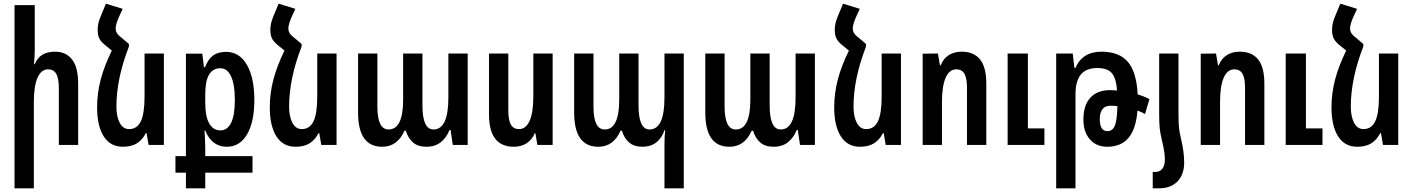

<svg xmlns="http://www.w3.org/2000/svg" viewBox="-20 -788 7682 1044"><path d="M169 -518Q169 -491 165 -439H169Q196 -507 279 -507Q339 -507 372 -464.5Q405 -422 405 -332V0H300V-308Q300 -362 286 -386.5Q272 -411 242 -411Q204 -411 184 -365.5Q164 -320 164 -233V236H59V-760H169Z M871 -497V0H788L777 -64H773Q754 -27 724 -8.5Q694 10 648 10Q580 10 544 -46.5Q508 -103 508 -204Q508 -282 528 -357Q548 -432 588 -513L550 -544Q528 -562 519.5 -580Q511 -598 511 -626Q511 -660 527 -698L556 -768L647 -740L626 -694Q609 -655 609 -633Q609 -619 616.5 -607Q624 -595 643 -581L682 -548H681V-535Q613 -360 613 -208Q613 -154 631 -120Q649 -86 682 -86Q725 -86 745.5 -128Q766 -170 766 -264V-497Z M991 151H934V61H991V-496H1080L1089 -423H1095Q1112 -467 1139 -486.5Q1166 -506 1209 -506Q1282 -506 1322.5 -435.5Q1363 -365 1363 -245Q1363 -125 1323.5 -57.5Q1284 10 1213 10Q1132 10 1096 -78H1092L1094 -46L1096 12V61H1353V151H1096V236H991ZM1257 -244Q1257 -328 1236.5 -372.5Q1216 -417 1178 -417Q1096 -417 1096 -276V-229Q1096 -155 1117.5 -117Q1139 -79 1179 -79Q1216 -79 1236.5 -120Q1257 -161 1257 -244Z M1810 -497V0H1727L1716 -64H1712Q1693 -27 1663 -8.5Q1633 10 1587 10Q1519 10 1483 -46.5Q1447 -103 1447 -204Q1447 -282 1467 -357Q1487 -432 1527 -513L1489 -544Q1467 -562 1458.5 -580Q1450 -598 1450 -626Q1450 -660 1466 -698L1495 -768L1586 -740L1565 -694Q1548 -655 1548 -633Q1548 -619 1555.5 -607Q1563 -595 1582 -581L1621 -548H1620V-535Q1552 -360 1552 -208Q1552 -154 1570 -120Q1588 -86 1621 -86Q1664 -86 1684.5 -128Q1705 -170 1705 -264V-497Z M1927 -176V-497H2032V-208Q2032 -84 2093 -84Q2172 -84 2172 -246V-497H2277V-215Q2277 -84 2337 -84Q2418 -84 2418 -257V-497H2523V0H2442L2430 -81H2424Q2408 -40 2377 -15Q2346 10 2298 10Q2252 10 2225 -14Q2198 -38 2187 -77H2179Q2141 10 2058 10Q1927 10 1927 -176Z M2985 0H2902L2891 -64H2888Q2873 -28 2843.5 -9Q2814 10 2774 10Q2639 10 2639 -165V-497H2744V-188Q2744 -134 2758 -110Q2772 -86 2802 -86Q2840 -86 2860 -131.5Q2880 -177 2880 -264V-497H2985Z M3593 -1Q3593 -45 3597 -81H3594Q3561 10 3473 10Q3427 10 3400 -14Q3373 -38 3362 -77H3354Q3316 10 3233 10Q3102 10 3102 -176V-497H3207V-208Q3207 -84 3268 -84Q3347 -84 3347 -246V-497H3452V-215Q3452 -84 3512 -84Q3593 -84 3593 -257V-497H3698V236H3593Z M3815 -176V-497H3920V-208Q3920 -84 3981 -84Q4060 -84 4060 -246V-497H4165V-215Q4165 -84 4225 -84Q4306 -84 4306 -257V-497H4411V0H4330L4318 -81H4312Q4296 -40 4265 -15Q4234 10 4186 10Q4140 10 4113 -14Q4086 -38 4075 -77H4067Q4029 10 3946 10Q3815 10 3815 -176Z M4879 -497V0H4796L4785 -64H4781Q4762 -27 4732 -8.5Q4702 10 4656 10Q4588 10 4552 -46.5Q4516 -103 4516 -204Q4516 -282 4536 -357Q4556 -432 4596 -513L4558 -544Q4536 -562 4527.5 -580Q4519 -598 4519 -626Q4519 -660 4535 -698L4564 -768L4655 -740L4634 -694Q4617 -655 4617 -633Q4617 -619 4624.5 -607Q4632 -595 4651 -581L4690 -548H4689V-535Q4621 -360 4621 -208Q4621 -154 4639 -120Q4657 -86 4690 -86Q4733 -86 4753.5 -128Q4774 -170 4774 -264V-497Z M4997 -496 5080 -497 5091 -433H5095Q5109 -469 5138.5 -488Q5168 -507 5209 -507Q5275 -507 5309 -465Q5343 -423 5343 -332V0H5238V-309Q5238 -363 5224 -387Q5210 -411 5180 -411Q5142 -411 5122 -365.5Q5102 -320 5102 -233V0H4997ZM5459 -497H5569V-90H5659V0H5459Z M6206 -168Q6185 -180 6165 -187Q6157 -86 6116 -38Q6075 10 6001 10Q5941 10 5906 -30.5Q5871 -71 5871 -138Q5871 -215 5908.5 -256.5Q5946 -298 6017 -298Q6030 -298 6054 -296Q6049 -363 6025.5 -390.5Q6002 -418 5946 -418Q5886 -418 5857 -382.5Q5828 -347 5828 -276V236H5723V-497H5813L5822 -419H5828Q5846 -462 5881.5 -484.5Q5917 -507 5969 -507Q6065 -507 6112.5 -452Q6160 -397 6166 -275Q6202 -264 6230 -249ZM6056 -211Q6043 -213 6017 -213Q5989 -213 5974.5 -194Q5960 -175 5960 -141Q5960 -75 6001 -75Q6030 -75 6042 -105Q6054 -135 6056 -211Z M6419 96Q6419 160 6383 198Q6347 236 6282 236H6248V147H6263Q6287 147 6300.5 129Q6314 111 6314 79Q6314 39 6297 -29Q6289 -62 6286 -91Q6283 -120 6283 -166V-497H6388V-166Q6388 -119 6391 -92Q6394 -65 6402 -33Q6419 39 6419 96Z M6509 -496 6592 -497 6603 -433H6607Q6621 -469 6650.5 -488Q6680 -507 6721 -507Q6787 -507 6821 -465Q6855 -423 6855 -332V0H6750V-309Q6750 -363 6736 -387Q6722 -411 6692 -411Q6654 -411 6634 -365.5Q6614 -320 6614 -233V0H6509ZM6971 -497H7081V-90H7171V0H6971Z M7583 -497V0H7500L7489 -64H7485Q7466 -27 7436 -8.5Q7406 10 7360 10Q7292 10 7256 -46.5Q7220 -103 7220 -204Q7220 -282 7240 -357Q7260 -432 7300 -513L7262 -544Q7240 -562 7231.5 -580Q7223 -598 7223 -626Q7223 -660 7239 -698L7268 -768L7359 -740L7338 -694Q7321 -655 7321 -633Q7321 -619 7328.5 -607Q7336 -595 7355 -581L7394 -548H7393V-535Q7325 -360 7325 -208Q7325 -154 7343 -120Q7361 -86 7394 -86Q7437 -86 7457.5 -128Q7478 -170 7478 -264V-497Z"/></svg>

Font: Noto Sans Armenian Medium Cond
Style: Regular
Weight: 500
Width: 3
Designer: Monotype Design team
Foundry: Monotype Imaging Inc.
Version: Version 1.000